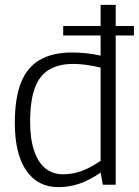

<svg xmlns="http://www.w3.org/2000/svg" viewBox="-20 -760 571 790"><path d="M240 -614V-653H531V-614ZM403 0 394 -50Q348 -18 306 -4Q264 10 220 10Q135 10 88 -58.5Q41 -127 41 -254Q41 -355 66 -419Q91 -483 143.5 -513.5Q196 -544 276 -544Q304 -544 334 -541Q364 -538 394 -531V-740H456V0ZM394 -98V-482Q360 -490 332.5 -493.5Q305 -497 282 -497Q221 -497 181.5 -473Q142 -449 123 -397Q104 -345 104 -258Q104 -188 120.5 -139.5Q137 -91 167 -67Q197 -43 239 -43Q265 -43 289 -48.5Q313 -54 338.5 -66Q364 -78 394 -98Z"/></svg>

Font: Georama ExtraCondensed Thin Light
Style: Regular
Weight: 300
Version: Version 1.001